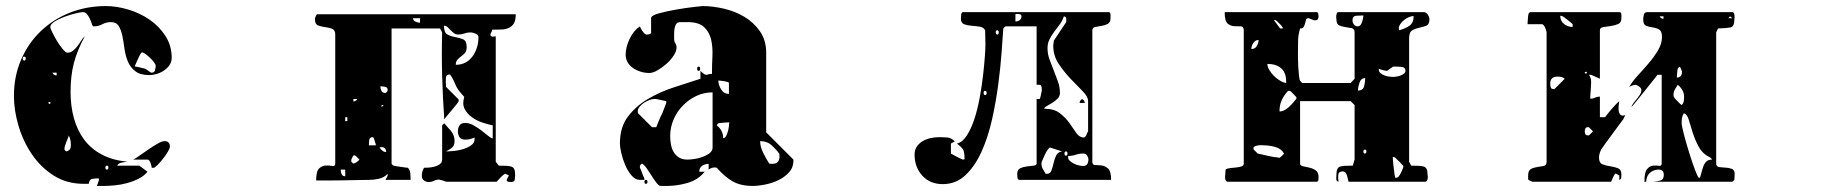

<svg xmlns="http://www.w3.org/2000/svg" viewBox="-20 -587 6040 634"><path d="M257 20Q200 20 157 -7.5Q114 -35 85 -78Q56 -121 41 -172Q26 -223 26 -270Q26 -335 49.5 -389.5Q73 -444 114 -483.5Q155 -523 210.5 -545Q266 -567 330 -567Q365 -567 403.5 -555.5Q442 -544 474 -522Q506 -500 526.5 -468Q547 -436 547 -396Q547 -383 540 -372.5Q533 -362 522 -354.5Q511 -347 498 -343Q485 -339 473 -339Q443 -339 426.5 -352Q410 -365 402 -384.5Q394 -404 391 -426.5Q388 -449 384 -468.5Q380 -488 372 -501Q364 -514 346 -514Q331 -514 318 -507Q305 -500 290 -500H287Q285 -503 282.5 -510.5Q280 -518 276 -526.5Q272 -535 266.5 -541Q261 -547 254 -547Q248 -547 230.5 -543Q213 -539 194 -532Q175 -525 160.5 -516Q146 -507 146 -497Q146 -494 152.5 -480.5Q159 -467 168 -452Q177 -437 187 -425Q197 -413 203 -413Q213 -413 221 -419.5Q229 -426 235.5 -434.5Q242 -443 247.5 -452Q253 -461 260 -467Q235 -421 224 -379Q213 -337 213 -283Q213 -237 224 -197Q235 -157 257.5 -126.5Q280 -96 315.5 -77Q351 -58 400 -53Q397 -53 383.5 -50.5Q370 -48 367 -40H440L467 -20Q456 -6 438 3Q420 12 400 17.5Q380 23 359.5 25Q339 27 323 27H300L307 7L306 2Q295 2 285 3.5Q275 5 273 20ZM494 -370Q494 -374 488.5 -381.5Q483 -389 475.5 -396Q468 -403 460.5 -408.5Q453 -414 450 -414Q448 -414 447 -413Q445 -411 442 -405.5Q439 -400 436 -393.5Q433 -387 430.5 -381Q428 -375 427 -373Q426 -373 426 -370Q426 -368 427 -367Q431 -367 443.5 -364Q456 -361 460 -360Q462 -359 470 -353Q478 -347 480 -347Q490 -347 492 -355.5Q494 -364 494 -370ZM60 -387Q65 -387 65 -393.5Q65 -400 60 -400Q55 -400 55 -393.5Q55 -387 60 -387ZM167 -347H153Q157 -338 167 -338ZM147 -247Q147 -250 143 -250Q139 -250 140 -247Q141 -244 143.5 -244Q146 -244 147 -247ZM193 -93Q196 -88 200 -87Q210 -91 212 -96Q214 -101 214 -109Q214 -118 212.5 -124.5Q211 -131 207 -140Q207 -137 204.5 -131.5Q202 -126 199.5 -119.5Q197 -113 195 -106.5Q193 -100 193 -97ZM420 -60Q428 -64 442 -74Q456 -84 471.5 -94.5Q487 -105 501 -113Q515 -121 523 -121Q541 -121 541 -103Q541 -97 534 -85.5Q527 -74 518 -62.5Q509 -51 500 -42Q491 -33 487 -33H481Q481 -38 477 -49Q473 -60 467 -60ZM333 -27Q338 -27 338 -33.5Q338 -40 333 -40Q328 -40 328 -33.5Q328 -27 333 -27Z M1683 -540Q1683 -520 1677 -510Q1671 -500 1660.5 -495Q1650 -490 1635.5 -489.5Q1621 -489 1605 -489Q1605 -485 1602.5 -480.5Q1600 -476 1599.5 -472.5Q1599 -469 1602.5 -467Q1606 -465 1617 -467V-53L1627 -40Q1641 -40 1651 -39.5Q1661 -39 1668 -37Q1675 -35 1678 -28.5Q1681 -22 1681 -10Q1681 0 1679.5 7Q1678 14 1667 14Q1664 14 1658.5 13Q1653 12 1653 7Q1653 6 1656.5 0Q1660 -6 1660 -7L1659 -9Q1657 -9 1652.5 -11.5Q1648 -14 1647 -13Q1645 -12 1641 -8.5Q1637 -5 1632.5 -0.5Q1628 4 1624.5 8Q1621 12 1620 13H1453Q1451 12 1443.5 9.5Q1436 7 1433 7Q1433 6 1430 6Q1421 6 1413 10Q1405 14 1396 14Q1387 14 1380 9Q1373 4 1373 -6Q1373 -14 1374.5 -19.5Q1376 -25 1380 -33Q1384 -33 1394 -33.5Q1404 -34 1414 -36.5Q1424 -39 1432 -44.5Q1440 -50 1440 -60V-173L1447 -180Q1458 -168 1469.5 -154Q1481 -140 1481 -122Q1481 -109 1475.5 -102.5Q1470 -96 1453 -87H1457Q1464 -87 1479 -88.5Q1494 -90 1509 -94.5Q1524 -99 1535.5 -107Q1547 -115 1547 -127V-133Q1538 -129 1531.5 -127.5Q1525 -126 1516 -126Q1503 -126 1497.5 -134Q1492 -142 1492 -153Q1492 -165 1497.5 -173Q1503 -181 1516 -181Q1530 -181 1544 -173Q1558 -165 1570.5 -155.5Q1583 -146 1592.5 -138Q1602 -130 1607 -130V-173Q1592 -176 1572.5 -182.5Q1553 -189 1537.5 -200.5Q1522 -212 1514 -228Q1506 -244 1513 -267Q1500 -281 1494 -289.5Q1488 -298 1485 -305Q1482 -312 1478.5 -320Q1475 -328 1467 -340Q1466 -341 1464 -341Q1453 -341 1452.5 -330.5Q1452 -320 1452 -314L1453 -300L1493 -260Q1495 -258 1495 -254Q1495 -252 1488 -243Q1481 -234 1472 -223.5Q1463 -213 1455.5 -204Q1448 -195 1447 -193Q1442 -265 1440 -336.5Q1438 -408 1440 -480L1433 -493H1273V-47Q1273 -46 1275.5 -43Q1278 -40 1280 -40Q1283 -39 1289.5 -38Q1296 -37 1303.5 -36Q1311 -35 1317.5 -34Q1324 -33 1327 -33Q1334 -26 1335 -13.5Q1336 -1 1336 7H1253L1260 -7V-13Q1249 -1 1232 3Q1215 7 1200 7Q1190 7 1165 7.5Q1140 8 1112 8.5Q1084 9 1059 9Q1034 9 1024 9Q1024 -22 1034 -31Q1044 -40 1055.5 -40.5Q1067 -41 1077 -39Q1087 -37 1087 -47V-473Q1087 -488 1076.5 -492Q1066 -496 1053.5 -497.5Q1041 -499 1030.5 -503Q1020 -507 1020 -523V-527Q1021 -530 1023.5 -535Q1026 -540 1027 -540ZM1367 -527H1344Q1344 -519 1352 -515.5Q1360 -512 1367 -512ZM1560 -464Q1560 -472 1550 -476Q1540 -480 1534 -480Q1523 -480 1513.5 -476.5Q1504 -473 1493 -473Q1485 -473 1479 -477.5Q1473 -482 1468 -487.5Q1463 -493 1458 -497.5Q1453 -502 1446 -502Q1446 -479 1457.5 -473Q1469 -467 1483.5 -464.5Q1498 -462 1509.5 -457Q1521 -452 1521 -431Q1521 -419 1515.5 -412.5Q1510 -406 1503 -401Q1496 -396 1490.5 -390Q1485 -384 1485 -373Q1503 -373 1517 -380.5Q1531 -388 1540.5 -401Q1550 -414 1555 -430.5Q1560 -447 1560 -464ZM1260 -290Q1260 -299 1251 -300.5Q1242 -302 1236 -302Q1236 -294 1239.5 -287Q1243 -280 1253 -280Q1254 -280 1256.5 -282.5Q1259 -285 1260 -287ZM1147 -260V-252Q1155 -252 1160 -260ZM1240 -240V-233L1247 -240ZM1127 -200H1120V-187H1127ZM1221 -107Q1221 -111 1220 -113Q1219 -117 1216.5 -124.5Q1214 -132 1213 -133Q1213 -134 1210 -134Q1200 -134 1199 -123Q1198 -112 1198 -107ZM1255 -85Q1255 -101 1240 -101Q1236 -101 1233 -100Q1237 -94 1242.5 -89.5Q1248 -85 1255 -85ZM1140 -53Q1141 -52 1143.5 -49.5Q1146 -47 1147 -47Q1151 -47 1157.5 -51.5Q1164 -56 1167 -60Q1165 -62 1160 -67Q1155 -72 1153 -73Q1153 -74 1150 -74Q1147 -74 1147 -73Q1146 -73 1143.5 -67.5Q1141 -62 1140 -60ZM1120 -27H1105Q1105 -19 1108 -12Q1111 -5 1120 -5Z M2600 -57Q2600 -34 2585.5 -18Q2571 -2 2550 8Q2529 18 2506 22.5Q2483 27 2466 27Q2426 27 2399.5 12Q2373 -3 2347 -33Q2344 -34 2340 -34Q2334 -34 2330 -32.5Q2326 -31 2320 -27V-46Q2308 -46 2298.5 -39.5Q2289 -33 2289 -20H2307Q2285 7 2250.5 17Q2216 27 2183 27H2160Q2154 25 2146.5 15Q2139 5 2131.5 -7Q2124 -19 2116 -30.5Q2108 -42 2100 -47Q2096 -44 2093 -40V-33Q2094 -32 2096 -27Q2098 -22 2100 -16.5Q2102 -11 2104 -6Q2106 -1 2107 0Q2108 2 2108 7H2093Q2078 7 2065.5 -7.5Q2053 -22 2044.5 -42Q2036 -62 2031.5 -82Q2027 -102 2027 -113Q2027 -167 2053.5 -202Q2080 -237 2120 -260.5Q2160 -284 2206.5 -299Q2253 -314 2293 -327V-353Q2301 -345 2305 -342.5Q2309 -340 2312 -340Q2315 -340 2319 -341.5Q2323 -343 2331 -343Q2331 -371 2332.5 -401.5Q2334 -432 2328 -457Q2322 -482 2304.5 -498Q2287 -514 2250 -514Q2247 -514 2235 -514Q2223 -514 2220 -513Q2214 -511 2211 -504.5Q2208 -498 2207 -490Q2206 -482 2206 -473.5Q2206 -465 2206 -459Q2206 -450 2210 -444Q2214 -438 2214 -430Q2214 -418 2204.5 -403.5Q2195 -389 2181 -376.5Q2167 -364 2151.5 -355Q2136 -346 2124 -346Q2110 -346 2096.5 -350Q2083 -354 2071.5 -361.5Q2060 -369 2053 -380.5Q2046 -392 2046 -406Q2046 -431 2059 -458.5Q2072 -486 2093 -500Q2095 -494 2101 -485Q2107 -476 2113 -473Q2115 -472 2124 -474L2130 -477V-527Q2130 -536 2156 -543Q2182 -550 2213.5 -555.5Q2245 -561 2271.5 -564Q2298 -567 2300 -567Q2333 -567 2370 -558.5Q2407 -550 2438 -531.5Q2469 -513 2489.5 -483.5Q2510 -454 2510 -413V-150L2600 -60ZM2287 -353Q2282 -353 2282 -360Q2282 -367 2287 -367Q2292 -367 2292 -360Q2292 -353 2287 -353ZM2387 -313Q2387 -315 2382 -316.5Q2377 -318 2371 -319Q2365 -320 2359 -320.5Q2353 -321 2352 -321Q2352 -307 2361 -292Q2370 -277 2387 -277ZM2333 -282Q2304 -282 2279 -270Q2254 -258 2234.5 -238Q2215 -218 2204 -192Q2193 -166 2193 -138Q2193 -124 2195.5 -110Q2198 -96 2204.5 -85Q2211 -74 2222 -67Q2233 -60 2250 -60Q2259 -60 2273 -62Q2287 -64 2300.5 -69Q2314 -74 2323.5 -81.5Q2333 -89 2333 -100ZM2180 -253 2147 -260H2139Q2133 -260 2124 -256.5Q2115 -253 2106.5 -247.5Q2098 -242 2092 -234.5Q2086 -227 2086 -220Q2086 -214 2087 -213L2133 -167H2147Q2147 -167 2149 -172Q2151 -177 2154 -184.5Q2157 -192 2160.5 -200Q2164 -208 2167 -213L2180 -247ZM2388 -183Q2384 -183 2370.5 -182Q2357 -181 2353 -180Q2352 -180 2349.5 -177.5Q2347 -175 2347 -173Q2368 -156 2368 -131Q2374 -131 2377.5 -137.5Q2381 -144 2383.5 -153Q2386 -162 2387 -170.5Q2388 -179 2388 -183ZM2554 -70Q2554 -77 2553 -80Q2540 -97 2526 -109Q2512 -121 2490 -121Q2490 -102 2501 -80.5Q2512 -59 2520 -47Q2523 -46 2530 -46Q2554 -46 2554 -70ZM2113 20Q2108 20 2108 13.5Q2108 7 2113 7Q2118 7 2118 13.5Q2118 20 2113 20Z M3347 7Q3340 7 3339.5 -2Q3339 -11 3339 -13Q3339 -27 3349 -31.5Q3359 -36 3371 -37.5Q3383 -39 3393 -40Q3403 -41 3403 -47V-260H3413Q3414 -260 3416.5 -270.5Q3419 -281 3420 -287V-294Q3420 -301 3417.5 -304.5Q3415 -308 3403 -307V-500H3300L3293 -493Q3291 -465 3287.5 -416Q3284 -367 3276.5 -309.5Q3269 -252 3256 -193.5Q3243 -135 3221.5 -87Q3200 -39 3168.5 -9Q3137 21 3093 21Q3051 21 3025.5 -7Q3000 -35 3000 -77Q3000 -92 3007.5 -103Q3015 -114 3027 -121Q3039 -128 3053 -131Q3067 -134 3080 -134Q3095 -134 3108 -133Q3121 -132 3133 -120L3120 -113V-80Q3120 -80 3124.5 -77.5Q3129 -75 3135.5 -71.5Q3142 -68 3149 -64.5Q3156 -61 3160 -60L3165 -61Q3165 -82 3161.5 -90.5Q3158 -99 3140 -113Q3158 -117 3172.5 -139.5Q3187 -162 3197.5 -194Q3208 -226 3215 -264Q3222 -302 3226 -337Q3230 -372 3232 -399.5Q3234 -427 3234 -440L3233 -487Q3228 -497 3215 -499Q3202 -501 3188 -502Q3174 -503 3163.5 -507Q3153 -511 3153 -526Q3153 -530 3154 -538.5Q3155 -547 3160 -547H3640Q3647 -547 3647 -538Q3647 -529 3647 -527Q3647 -513 3637.5 -508Q3628 -503 3617 -501.5Q3606 -500 3596.5 -498Q3587 -496 3587 -487V-53Q3587 -42 3596.5 -42Q3606 -42 3618 -40.5Q3630 -39 3639.5 -30Q3649 -21 3649 7ZM3333 -516Q3341 -516 3347 -520.5Q3353 -525 3353 -533Q3353 -539 3348 -540Q3343 -541 3340 -541Q3336 -541 3333 -540ZM3573 -253Q3573 -268 3555 -286Q3537 -304 3515.5 -326.5Q3494 -349 3476 -376Q3458 -403 3458 -435Q3458 -437 3458 -439.5Q3458 -442 3459 -445Q3459 -449 3460 -453L3500 -513Q3501 -514 3501 -520Q3501 -524 3500 -528Q3499 -532 3493 -533Q3488 -518 3479 -506Q3470 -494 3461 -482Q3452 -470 3445.5 -457Q3439 -444 3439 -428Q3439 -409 3445.5 -391Q3452 -373 3459.5 -354.5Q3467 -336 3473.5 -317.5Q3480 -299 3480 -280Q3480 -269 3472 -261Q3464 -253 3454 -247Q3444 -241 3436 -236.5Q3428 -232 3428 -228Q3461 -228 3480 -213Q3499 -198 3511.5 -180.5Q3524 -163 3534 -148Q3544 -133 3560 -133Q3561 -133 3563.5 -135.5Q3566 -138 3567 -140Q3567 -141 3568 -143.5Q3569 -146 3570 -148Q3571 -151 3573 -153ZM3273 -473Q3278 -473 3278 -480Q3278 -487 3273 -487Q3268 -487 3268 -480Q3268 -473 3273 -473ZM3233 -273Q3238 -273 3238 -280Q3238 -287 3233 -287Q3228 -287 3228 -280Q3228 -273 3233 -273ZM3545 -247Q3545 -255 3553 -260Q3562 -255 3562 -247ZM3447 -100Q3446 -100 3443.5 -97.5Q3441 -95 3440 -93Q3435 -87 3428.5 -72.5Q3422 -58 3420 -53L3419 -47Q3419 -37 3423 -30Q3427 -23 3433 -13H3437Q3448 -13 3452 -24Q3456 -35 3459 -48.5Q3462 -62 3467.5 -73.5Q3473 -85 3487 -87ZM3500 -73Q3505 -73 3505 -80Q3505 -87 3500 -87Q3495 -87 3495 -80Q3495 -73 3500 -73ZM3507 -67Q3507 -61 3512.5 -56Q3518 -51 3525.5 -47Q3533 -43 3541.5 -41Q3550 -39 3557 -39Q3574 -39 3574 -61Q3574 -67 3569.5 -73.5Q3565 -80 3557 -80Q3544 -80 3532 -76Q3520 -72 3507 -72Z M4680 -547Q4689 -547 4694.5 -539Q4700 -531 4700 -523Q4700 -506 4689.5 -502Q4679 -498 4666.5 -495.5Q4654 -493 4643.5 -487Q4633 -481 4633 -460V-53L4640 -40Q4655 -40 4665 -39.5Q4675 -39 4681.5 -37Q4688 -35 4691 -28.5Q4694 -22 4694 -10Q4694 -10 4694.5 -6Q4695 -2 4694.5 2Q4694 6 4692 9.5Q4690 13 4687 13H4433Q4432 7 4428 -7Q4424 -21 4414 -21Q4400 -21 4399 -9.5Q4398 2 4400 13Q4392 12 4392.5 2.5Q4393 -7 4393 -10Q4393 -22 4396 -28.5Q4399 -35 4405.5 -37Q4412 -39 4422 -39.5Q4432 -40 4447 -40L4453 -60V-240L4440 -253H4273V-47Q4273 -40 4282.5 -38Q4292 -36 4303.5 -33.5Q4315 -31 4324.5 -24.5Q4334 -18 4334 -3Q4334 0 4333.5 6.5Q4333 13 4327 13H4033Q4030 13 4028 9.5Q4026 6 4025.5 2Q4025 -2 4025.5 -6Q4026 -10 4026 -10L4027 -27Q4032 -31 4042 -32Q4052 -33 4062 -34Q4072 -35 4079.5 -37.5Q4087 -40 4087 -47V-487Q4087 -500 4077 -500Q4067 -500 4055.5 -500.5Q4044 -501 4034 -509Q4024 -517 4024 -547H4327Q4332 -547 4333 -541.5Q4334 -536 4334 -533Q4334 -520 4324 -520H4320Q4318 -520 4310 -523.5Q4302 -527 4300 -527Q4294 -527 4292.5 -521.5Q4291 -516 4289.5 -510Q4288 -504 4285 -498.5Q4282 -493 4273 -493Q4267 -472 4266.5 -455.5Q4266 -439 4266 -417Q4266 -411 4266 -396Q4266 -381 4267 -365Q4268 -349 4269.5 -336Q4271 -323 4273 -320L4280 -313H4440L4453 -327V-480Q4453 -492 4443.5 -494Q4434 -496 4423 -497.5Q4412 -499 4402.5 -503Q4393 -507 4393 -523Q4393 -524 4392.5 -527.5Q4392 -531 4392.5 -535.5Q4393 -540 4394.5 -543.5Q4396 -547 4400 -547ZM4482 -536Q4471 -536 4458.5 -535Q4446 -534 4446 -520Q4446 -513 4450.5 -506.5Q4455 -500 4463 -500Q4469 -500 4472.5 -504.5Q4476 -509 4478 -515Q4480 -521 4481 -527Q4482 -533 4482 -536ZM4648 -534Q4641 -534 4632.5 -530.5Q4624 -527 4616.5 -521Q4609 -515 4604 -507.5Q4599 -500 4599 -493Q4599 -489 4600 -487Q4619 -492 4633.5 -501.5Q4648 -511 4648 -534ZM4216 -493Q4216 -497 4213 -500Q4211 -503 4203.5 -510.5Q4196 -518 4193 -520Q4193 -521 4190 -521Q4188 -521 4187 -520L4207 -493ZM4136 -455Q4125 -455 4118.5 -445Q4112 -435 4112 -425Q4124 -425 4130 -435Q4136 -445 4136 -455ZM4227 -317Q4227 -348 4210 -362Q4193 -376 4165 -376Q4165 -367 4171 -356.5Q4177 -346 4186.5 -336.5Q4196 -327 4207 -320.5Q4218 -314 4227 -313ZM4533 -357Q4533 -350 4538.5 -345.5Q4544 -341 4551.5 -338Q4559 -335 4567 -334Q4575 -333 4580 -333Q4584 -333 4591 -334Q4598 -335 4604.5 -337.5Q4611 -340 4616 -344Q4621 -348 4621 -353Q4621 -364 4610.5 -365.5Q4600 -367 4593 -367H4580Q4578 -366 4570 -360Q4562 -354 4560 -353Q4557 -353 4546.5 -355.5Q4536 -358 4533 -360ZM4488 -329Q4474 -329 4469 -313.5Q4464 -298 4464 -288Q4481 -288 4484.5 -302.5Q4488 -317 4488 -329ZM4233 -287Q4219 -271 4212 -255.5Q4205 -240 4205 -219Q4214 -219 4222 -223.5Q4230 -228 4237 -234.5Q4244 -241 4250 -248Q4256 -255 4260 -260Q4261 -261 4261 -263Q4261 -266 4260 -267Q4258 -269 4250.5 -277Q4243 -285 4240 -287ZM4133 -80Q4137 -79 4146.5 -77Q4156 -75 4166.5 -72.5Q4177 -70 4186.5 -68.5Q4196 -67 4200 -67Q4201 -66 4204 -66Q4206 -66 4207 -67Q4208 -68 4213.5 -73Q4219 -78 4220 -80Q4211 -96 4191.5 -101.5Q4172 -107 4155 -107Q4153 -107 4147.5 -107.5Q4142 -108 4135.5 -107Q4129 -106 4124 -104Q4119 -102 4119 -97Q4119 -94 4120 -93ZM4487 -80Q4492 -80 4492 -86.5Q4492 -93 4487 -93Q4482 -93 4482 -86.5Q4482 -80 4487 -80ZM4590 0Q4595 0 4599 -5Q4603 -10 4606 -16Q4609 -22 4611 -27.5Q4613 -33 4613 -33Q4614 -34 4614 -37Q4614 -40 4613 -40Q4612 -41 4608.5 -45Q4605 -49 4600.5 -53.5Q4596 -58 4592 -61.5Q4588 -65 4587 -67L4579 -69Q4579 -67 4579.5 -61Q4580 -55 4580 -53Q4580 -50 4581 -42.5Q4582 -35 4583 -26.5Q4584 -18 4585 -10.5Q4586 -3 4587 0Z M5340 -193Q5336 -188 5325.5 -173.5Q5315 -159 5303 -143Q5291 -127 5281 -113Q5271 -99 5267 -93Q5260 -78 5260 -67Q5260 -49 5271.5 -44.5Q5283 -40 5297 -38Q5311 -36 5322.5 -31.5Q5334 -27 5334 -11Q5334 -6 5333.5 -0.5Q5333 5 5327 7V-8Q5325 -8 5320 -11.5Q5315 -15 5313 -13Q5311 -11 5306 -0.5Q5301 10 5300 13H5040L5027 7Q5026 6 5026 1Q5026 -4 5026 -7Q5026 -24 5035.5 -29Q5045 -34 5056.5 -35.5Q5068 -37 5077.5 -39Q5087 -41 5087 -53V-480Q5087 -482 5084.5 -489.5Q5082 -497 5080 -500Q5079 -502 5076.5 -504.5Q5074 -507 5073 -507H5024Q5024 -510 5025 -523Q5026 -536 5027 -540Q5027 -542 5029.5 -544.5Q5032 -547 5033 -547H5327Q5334 -547 5334 -538Q5334 -529 5334 -527Q5334 -512 5323 -507.5Q5312 -503 5298.5 -501Q5285 -499 5274 -497.5Q5263 -496 5263 -487V-327Q5260 -328 5248.5 -333.5Q5237 -339 5233 -340H5227Q5228 -339 5230.5 -333.5Q5233 -328 5233 -327Q5234 -323 5234 -313.5Q5234 -304 5233 -293.5Q5232 -283 5231.5 -273.5Q5231 -264 5231 -261Q5240 -261 5247 -264.5Q5254 -268 5263 -268V-200H5280Q5283 -204 5288.5 -211Q5294 -218 5300.5 -225.5Q5307 -233 5314 -240.5Q5321 -248 5327 -253Q5326 -248 5325 -239Q5324 -230 5325 -221.5Q5326 -213 5331 -208Q5336 -203 5347 -207ZM5647 -47Q5647 -37 5656.5 -35.5Q5666 -34 5677.5 -33.5Q5689 -33 5698.5 -29.5Q5708 -26 5708 -13L5707 7Q5706 8 5703.5 10.5Q5701 13 5700 13H5440Q5455 12 5464.5 8.5Q5474 5 5474 -10Q5474 -27 5457 -27Q5440 -27 5428 -16Q5416 -5 5416 13H5410Q5410 -19 5419 -29Q5428 -39 5438.5 -40Q5449 -41 5458 -39.5Q5467 -38 5467 -47V-340H5453Q5449 -334 5437.5 -320Q5426 -306 5413.5 -290Q5401 -274 5389.5 -260Q5378 -246 5373 -240L5367 -233Q5369 -241 5374.5 -247.5Q5380 -254 5385.5 -261Q5391 -268 5395.5 -275Q5400 -282 5400 -290Q5400 -296 5392 -301.5Q5384 -307 5380 -307Q5377 -307 5369.5 -304.5Q5362 -302 5360 -300Q5370 -318 5388 -337.5Q5406 -357 5424 -378Q5442 -399 5455 -421Q5468 -443 5468 -465Q5468 -484 5458.5 -489.5Q5449 -495 5437 -496.5Q5425 -498 5415.5 -502Q5406 -506 5406 -523Q5406 -529 5408 -538Q5410 -547 5420 -547H5700Q5704 -547 5705.5 -543.5Q5707 -540 5707.5 -535.5Q5708 -531 5707.5 -527.5Q5707 -524 5707 -523Q5707 -499 5694.5 -496.5Q5682 -494 5653 -493L5647 -480ZM5173 -507Q5173 -507 5169.5 -510.5Q5166 -514 5160.5 -518Q5155 -522 5149.5 -526.5Q5144 -531 5140 -533Q5139 -534 5136 -534.5Q5133 -535 5132 -535Q5132 -518 5144.5 -508Q5157 -498 5173 -498ZM5473 -533H5460Q5465 -525 5473 -525ZM5693 -533 5687 -527H5700ZM5534 -350Q5534 -353 5533 -353Q5533 -355 5530.5 -360Q5528 -365 5527 -367Q5525 -366 5522.5 -363.5Q5520 -361 5520 -360Q5519 -357 5518 -345.5Q5517 -334 5517 -331Q5534 -331 5534 -350ZM5220 -347Q5221 -350 5217 -350Q5213 -350 5213 -347Q5214 -344 5216.5 -344Q5219 -344 5220 -347ZM5147 -327Q5141 -332 5135.5 -333Q5130 -334 5123 -334Q5099 -334 5099 -311Q5099 -305 5100.5 -299Q5102 -293 5110 -293H5113ZM5541 -267Q5541 -290 5520 -307Q5514 -298 5510 -290.5Q5506 -283 5506 -273L5507 -267Q5508 -265 5511.5 -261Q5515 -257 5519.5 -252.5Q5524 -248 5527.5 -244.5Q5531 -241 5533 -240Q5539 -246 5540 -253Q5541 -260 5541 -267ZM5593 0Q5596 -7 5598.5 -17.5Q5601 -28 5604.5 -37.5Q5608 -47 5614.5 -53.5Q5621 -60 5633 -60Q5632 -64 5627 -67Q5602 -79 5589.5 -102Q5577 -125 5569.5 -149Q5562 -173 5556.5 -191.5Q5551 -210 5540 -213Q5535 -204 5534 -197Q5533 -190 5533 -180Q5533 -172 5540.5 -143Q5548 -114 5558 -82Q5568 -50 5577.5 -25Q5587 0 5590 0ZM5240 -153Q5239 -155 5233.5 -160Q5228 -165 5227 -167H5223Q5217 -167 5215 -162.5Q5213 -158 5213 -153Q5213 -140 5223 -140H5227Z"/></svg>

Font: Genkaimincho
Style: Regular
Weight: 800
Designer: Dr. Ken Lunde (project architect, glyph set definition & overall production); Masataka HATTORI \u670D \u90E8 \u6B63 \u8C
Foundry: Adobe Systems Incorporated
Version: Version 1.00